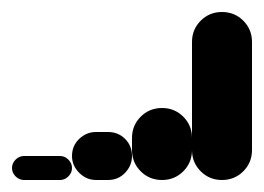

<svg xmlns="http://www.w3.org/2000/svg" viewBox="-20 -300 440 320"><path d="M20 -40Q12 -40 6 -34Q0 -28 0 -20Q0 -12 6 -6Q12 0 20 0H80Q88 0 94 -6Q100 -12 100 -20Q100 -28 94 -34Q88 -40 80 -40Z M140 -80Q124 -80 112 -68.5Q100 -57 100 -40Q100 -24 112 -12Q124 0 140 0H160Q177 0 188.5 -12Q200 -24 200 -40Q200 -57 188.5 -68.5Q177 -80 160 -80Z M200 -50H300V-70H200ZM250 -100Q229 -100 214.5 -85.5Q200 -71 200 -50Q200 -29 214.5 -14.5Q229 0 250 0Q271 0 285.5 -14.5Q300 -29 300 -50Q300 -71 285.5 -85.5Q271 -100 250 -100ZM250 -120Q229 -120 214.5 -105.5Q200 -91 200 -70Q200 -49 214.5 -34.5Q229 -20 250 -20Q271 -20 285.5 -34.5Q300 -49 300 -70Q300 -91 285.5 -105.5Q271 -120 250 -120Z M300 -50H400V-230H300ZM350 -100Q329 -100 314.5 -85.5Q300 -71 300 -50Q300 -29 314.5 -14.5Q329 0 350 0Q371 0 385.5 -14.5Q400 -29 400 -50Q400 -71 385.5 -85.5Q371 -100 350 -100ZM350 -280Q329 -280 314.5 -265.5Q300 -251 300 -230Q300 -209 314.5 -194.5Q329 -180 350 -180Q371 -180 385.5 -194.5Q400 -209 400 -230Q400 -251 385.5 -265.5Q371 -280 350 -280Z"/></svg>

Font: Wavefont SemiBold
Style: Regular
Weight: 600
Version: Version 3.004;gftools[0.9.33]